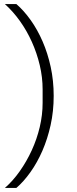

<svg xmlns="http://www.w3.org/2000/svg" viewBox="-20 -780 374 937"><path d="M242 -312Q242 -237 227 -169.5Q212 -102 187 -44.5Q162 13 129 59.5Q96 106 60 137H4Q43 103 76.5 55.5Q110 8 135 -46.5Q160 -101 174 -160Q188 -219 188 -278V-344Q188 -403 174 -462Q160 -521 135.5 -575.5Q111 -630 77.5 -677Q44 -724 4 -760H60Q97 -728 130 -681.5Q163 -635 188 -577.5Q213 -520 227.5 -453Q242 -386 242 -312Z"/></svg>

Font: IBM Plex Sans Thai Looped Light
Style: Regular
Weight: 300
Designer: Mike Abbink, Paul van der Laan, Pieter van Rosmalen, Ben Mitchell, Mark Frömberg
Foundry: Bold Monday
Version: Version 1.1